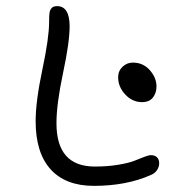

<svg xmlns="http://www.w3.org/2000/svg" viewBox="-20 -646 596 626"><path d="M286.1 -40Q193.8 -40 145 -94Q96.2 -147.9 96.2 -251Q96.2 -315.9 118.2 -419.4Q140.1 -522.9 140.1 -574.2Q140.1 -594.7 141.4 -604Q142.6 -613.3 148.2 -619.6Q153.8 -626 166 -626Q207 -626 207 -560.1Q207 -508.3 185.5 -407.7Q164.1 -307.1 164.1 -244.1Q164.1 -103 289.1 -103Q331.5 -103 366 -108.9Q400.4 -114.7 417.7 -121.6Q435.1 -128.4 449.7 -134.3Q464.4 -140.1 472.2 -140.1Q484.9 -140.1 491.9 -133.1Q499 -126 499 -113.8Q499 -101.6 491.5 -90.8Q483.9 -80.1 471.2 -75.2Q391.6 -40 286.1 -40ZM442.9 -313Q411.6 -313 388.4 -337.9Q365.2 -362.8 365.2 -394Q365.2 -414.6 379.4 -428.2Q393.6 -441.9 413.1 -441.9Q446.8 -441.9 468.5 -417.2Q490.2 -392.6 490.2 -363.8Q490.2 -342.8 478.5 -327.9Q466.8 -313 442.9 -313Z"/></svg>

Font: Shantell Sans Irregular
Style: Regular
Weight: 300
Designer: Stephen Nixon, Anya Danilova, Shantell Martin
Foundry: Arrow Type
Version: Version 1.006;[9816181b4]